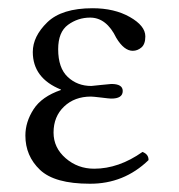

<svg xmlns="http://www.w3.org/2000/svg" viewBox="-20 -439 437 469"><path d="M110.8 -115.2Q110.8 -78.1 140.4 -52.5Q169.9 -26.9 210 -26.9Q270 -26.9 328.1 -67.9Q343.3 -62 342.8 -47.9Q282.7 10.3 199.2 9.8Q113.3 9.8 77.6 -24.2Q42 -58.1 42 -107.9Q42 -141.1 62 -172.1Q82 -203.1 128.9 -219.2V-220.2Q60.1 -248 60.1 -312Q60.1 -350.1 95.5 -384.5Q130.9 -418.9 206.1 -418.9Q259.3 -418.9 297.1 -397.5Q335 -376 335 -350.1Q335 -331.1 325.4 -323Q315.9 -314.9 304.2 -314.9Q283.2 -314.9 264.2 -346.2Q240.2 -396 200.2 -396Q170.4 -396 146.2 -378.4Q122.1 -360.8 122.1 -318.8Q122.1 -272.9 145.5 -251Q168.9 -229 203.1 -229L226.1 -231.4Q249 -233.9 252 -233.9Q279.8 -233.9 279.8 -216.8Q279.8 -197.8 251 -198.2Q247.1 -198.2 227.1 -200.7Q207 -203.1 202.1 -203.1Q162.1 -203.1 136.5 -178.7Q110.8 -154.3 110.8 -115.2Z"/></svg>

Font: Linux Libertine Display
Style: Regular
Weight: 400
Designer: Philipp H. Poll
Foundry: Philipp H. Poll
Version: Version 5.0.9